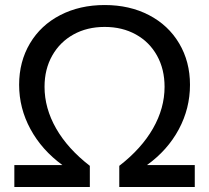

<svg xmlns="http://www.w3.org/2000/svg" viewBox="-20 -743 831 763"><path d="M56 -406Q56 -498 99 -570.5Q142 -643 219.5 -683Q297 -723 396 -723Q495 -723 572 -683Q649 -643 692 -570.5Q735 -498 735 -406Q735 -312 690.5 -229Q646 -146 564 -87H754V0H454V-84Q542 -152 588 -232.5Q634 -313 634 -398Q634 -468 604 -522Q574 -576 520 -606Q466 -636 396 -636Q326 -636 272 -606Q218 -576 187.5 -522Q157 -468 157 -398Q157 -313 203 -232.5Q249 -152 337 -84V0H37V-87H228Q146 -147 101 -230Q56 -313 56 -406Z"/></svg>

Font: MedMera Sans Display
Style: Regular
Weight: 500
Designer: Kasper Nordkvist
Foundry: UNCUT.wtf
Version: Version 1.300